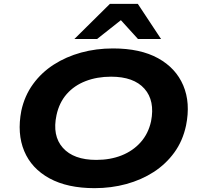

<svg xmlns="http://www.w3.org/2000/svg" viewBox="-20 -968 1045 999"><path d="M472 11Q331 11 237.5 -40Q144 -91 106 -182Q68 -273 91 -392Q108 -470 152 -530.5Q196 -591 260 -632Q324 -673 402 -694.5Q480 -716 568 -716Q710 -716 802.5 -665Q895 -614 933.5 -523.5Q972 -433 948 -315Q931 -235 887 -174.5Q843 -114 779.5 -73Q716 -32 637.5 -10.5Q559 11 472 11ZM481 -136Q554 -136 613 -159.5Q672 -183 712 -228Q752 -273 766 -337Q787 -444 731.5 -506.5Q676 -569 558 -569Q485 -569 425.5 -546Q366 -523 327 -478.5Q288 -434 274 -369Q251 -262 307 -199Q363 -136 481 -136ZM367 -765 552 -948H697L818 -765H698L609 -863L485 -765Z"/></svg>

Font: Nunito Sans 10pt Expanded ExtraBold
Style: Italic
Weight: 800
Width: 7
Italic angle: -9°
Designer: Vernon Adams
Foundry: Vernon Adams
Version: Version 3.101;gftools[0.9.27]